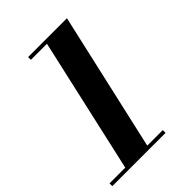

<svg xmlns="http://www.w3.org/2000/svg" viewBox="-243 -852 955 955"><g transform="rotate(-45 234.0 -375.0)"><path d="M80.5 0 245.2 -730.5H132.2V-750H405.3L235.3 0ZM-25.8 0V-19.5H349V0Z"/></g></svg>

Font: Bodoni Moda
Style: Italic
Weight: 400
Italic angle: -13°
Designer: Owen Earl
Foundry: indestructible type
Version: Version 2.005